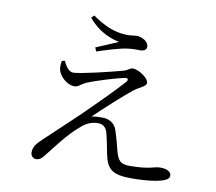

<svg xmlns="http://www.w3.org/2000/svg" viewBox="-88 -913 1176 1044"><g transform="rotate(10 500.0 -390.5)"><path d="M235 -539 219 -535C215 -515 214 -497 220 -479C230 -450 268 -411 310 -411C330 -411 341 -427 368 -440C425 -464 524 -493 569 -503C588 -508 597 -499 583 -483C540 -434 444 -338 368 -264C316 -214 234 -138 192 -98C165 -72 143 -52 143 -17C143 2 157 15 173 15C191 15 203 5 215 -10C255 -59 314 -144 381 -199C411 -226 441 -236 472 -236C505 -236 520 -215 526 -189C535 -153 543 -111 549 -79C566 2 595 28 703 28C778 28 908 19 908 -21C908 -43 887 -57 848 -57C811 -57 794 -37 679 -37C631 -37 615 -54 601 -107C592 -143 581 -185 570 -217C557 -254 525 -270 490 -270C473 -270 450 -270 430 -265C484 -318 588 -412 629 -444C664 -470 696 -478 696 -497C696 -526 636 -562 607 -562C592 -562 583 -548 558 -541C501 -525 329 -483 290 -483C269 -483 250 -505 235 -539ZM335 -795C396 -719 473 -698 507 -691C476 -677 425 -656 385 -639L394 -618C435 -632 522 -660 566 -664C593 -667 608 -666 628 -666C654 -666 663 -678 663 -691C663 -720 626 -740 596 -740C579 -740 567 -735 539 -736C474 -738 415 -763 350 -809Z"/></g></svg>

Font: Noto Serif CJK KR
Style: Regular
Weight: 400
Designer: Ryoko NISHIZUKA 西塚涼子 (kana & ideographs); Frank Grießhammer (Latin, Greek & Cyrillic); Wenlong ZHANG 张文龙 (bopomofo); San
Foundry: Adobe
Version: Version 2.001;hotconv 1.1.0;makeotfexe 2.6.0